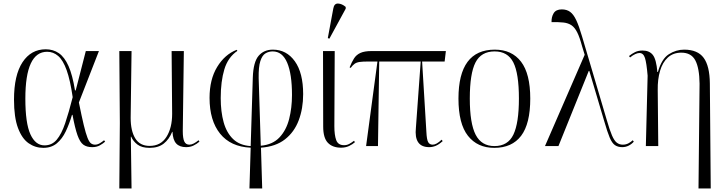

<svg xmlns="http://www.w3.org/2000/svg" viewBox="-20 -824 4095 1083"><path d="M224 10Q179 10 141.5 -16Q104 -42 81.5 -102Q59 -162 59 -262Q59 -400 107 -473Q155 -546 238 -546Q280 -546 312 -524Q344 -502 366.5 -451.5Q389 -401 403 -314H407L464 -536H538L425 -246Q441 -166 452.5 -118.5Q464 -71 473.5 -47Q483 -23 493 -15.5Q503 -8 516 -8Q530 -8 544 -16.5Q558 -25 567 -33L573 -25Q561 -14 543 -4Q525 6 500 6Q469 6 450 -8Q431 -22 417 -61.5Q403 -101 389 -176H386Q371 -125 351 -83Q331 -41 300.5 -15.5Q270 10 224 10ZM231 -4Q273 -4 300 -36Q327 -68 347.5 -128.5Q368 -189 390 -276Q376 -372 356 -428Q336 -484 308.5 -508Q281 -532 246 -532Q123 -532 123 -268Q123 -129 151.5 -66.5Q180 -4 231 -4Z M653 239 656 -131 653 -536H722L717 -159Q717 -86 743 -43.5Q769 -1 824 -1Q887 -1 919 -52Q951 -103 951 -182L948 -536H1017L1011 -85Q1011 -44 1019.5 -26Q1028 -8 1048 -8Q1060 -8 1072.5 -14.5Q1085 -21 1100 -33L1105 -25Q1090 -12 1071.5 -3Q1053 6 1030 6Q993 6 974 -14.5Q955 -35 953 -80H951Q934 -38 903.5 -14Q873 10 824 10Q780 10 755.5 -8.5Q731 -27 720 -53H718L722 239Z M1387 239 1394 9Q1281 4 1221.5 -70Q1162 -144 1162 -272Q1162 -376 1205 -446.5Q1248 -517 1315 -543L1319 -537Q1266 -501 1245.5 -433Q1225 -365 1225 -271Q1225 -194 1241.5 -134.5Q1258 -75 1295 -39.5Q1332 -4 1394 0L1406 -387Q1409 -475 1439 -509.5Q1469 -544 1519 -544Q1596 -544 1643 -478.5Q1690 -413 1690 -293Q1690 -212 1665 -145.5Q1640 -79 1587.5 -38Q1535 3 1452 9L1459 239ZM1439 -384 1451 -2Q1518 -8 1556.5 -49Q1595 -90 1611 -153Q1627 -216 1627 -288Q1627 -406 1600 -470Q1573 -534 1518 -534Q1496 -534 1477.5 -523Q1459 -512 1448.5 -479.5Q1438 -447 1439 -384Z M1904 9Q1856 9 1829.5 -18.5Q1803 -46 1803 -110L1802 -536H1868L1866 -112Q1866 -62 1876.5 -33.5Q1887 -5 1921 -5Q1937 -5 1950.5 -12.5Q1964 -20 1977 -30L1982 -22Q1969 -10 1949 -0.5Q1929 9 1904 9ZM1838 -606 1829 -609 1860 -776Q1865 -805 1887 -804Q1909 -803 1930 -785V-775Z M2045 0 2109 -477H2057Q2026 -477 2008.5 -474.5Q1991 -472 1980 -464Q1969 -456 1958 -441L1952 -444Q1964 -474 1977 -494.5Q1990 -515 2013 -525.5Q2036 -536 2076 -536H2495L2488 -477H2361L2385 -81Q2387 -37 2395 -22.5Q2403 -8 2421 -8Q2442 -8 2471 -36L2477 -28Q2456 -9 2438 -1.5Q2420 6 2401 6Q2314 6 2326 -104L2353 -477H2119L2112 0Z M2768 10Q2673 10 2619.5 -58Q2566 -126 2566 -268Q2566 -544 2771 -544Q2867 -544 2919 -476Q2971 -408 2971 -268Q2971 -126 2919.5 -58Q2868 10 2768 10ZM2769 0Q2845 0 2876 -65Q2907 -130 2907 -268Q2907 -410 2875.5 -472Q2844 -534 2770 -534Q2694 -534 2662 -471.5Q2630 -409 2630 -268Q2630 -128 2663 -64Q2696 0 2769 0Z M3054 0 3278 -515 3263 -564Q3250 -613 3236 -641Q3222 -669 3203.5 -681.5Q3185 -694 3158 -697Q3131 -700 3091 -699Q3090 -728 3103 -749.5Q3116 -771 3149 -771Q3177 -771 3196 -757Q3215 -743 3230.5 -710Q3246 -677 3263 -619L3402 -149Q3419 -90 3432 -60Q3445 -30 3459.5 -19Q3474 -8 3493 -8Q3511 -8 3525.5 -16Q3540 -24 3549 -33L3555 -25Q3543 -11 3526 -2.5Q3509 6 3490 6Q3465 6 3448.5 -5.5Q3432 -17 3419 -48Q3406 -79 3389 -138L3304 -424H3301L3130 0Z M3920 239 3926 -352Q3925 -440 3902 -483.5Q3879 -527 3823 -527Q3777 -527 3747 -499.5Q3717 -472 3703 -424Q3689 -376 3690 -316L3693 0H3623L3633 -397Q3627 -469 3618 -497Q3609 -525 3587 -525Q3577 -525 3563.5 -519Q3550 -513 3534 -500L3528 -508Q3544 -521 3562 -530Q3580 -539 3604 -539Q3643 -539 3662.5 -514Q3682 -489 3688 -418H3691Q3712 -492 3752.5 -518Q3793 -544 3839 -544Q3915 -544 3949 -498Q3983 -452 3984 -354L3989 239Z"/></svg>

Font: Noto Serif Display SemiCondensed Light
Style: Regular
Weight: 300
Width: 4
Designer: Monotype Design Team
Foundry: Monotype Imaging Inc.
Version: Version 2.009